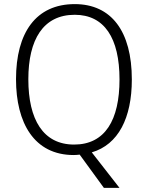

<svg xmlns="http://www.w3.org/2000/svg" viewBox="-20 -745 721 935"><path d="M622 -358C622 -593 522 -725 344 -725C155 -725 58 -586 58 -359C58 -147 146 10 339 10C349 10 359 9 368 8L486 170H562L427 -3C556 -41 622 -170 622 -358ZM118 -359C118 -552 190 -673 344 -673C488 -673 562 -560 562 -358C562 -161 492 -41 341 -41C190 -41 118 -163 118 -359Z"/></svg>

Font: Noto Sans Telugu SemiCondensed Light
Style: Regular
Weight: 300
Width: 4
Designer: Jelle Bosma - Monotype Design Team
Foundry: Monotype Imaging Inc.
Version: Version 2.005